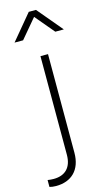

<svg xmlns="http://www.w3.org/2000/svg" viewBox="-207 -838 615 1106"><g transform="rotate(-15 100.5 -285.0)"><path d="M-18 220C73 220 133 165 133 62V-526H88V62C88 137 48 177 -21 177C-32 177 -46 176 -57 174V215C-47 218 -34 220 -18 220ZM-36 -640H15L111 -754L207 -640H258L132 -790H89Z"/></g></svg>

Font: Mluvka ExtraLight
Style: Regular
Weight: 200
Designer: Modified by Jiří Krblich, Original typeface by Gumpita Rahayu
Foundry: Gumpita Rahayu & Jiří Krblich
Version: Version 2.000;Glyphs 3.1.1 (3134)